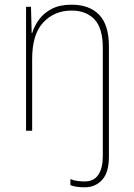

<svg xmlns="http://www.w3.org/2000/svg" viewBox="-20 -557 570 818"><path d="M91 0V-528H112L115 -416H117Q126 -446 146.5 -474Q167 -502 201 -519.5Q235 -537 285 -537Q361 -537 402.5 -494Q444 -451 444 -359V111Q444 178 415 209.5Q386 241 341 241Q303 241 280 232V206Q294 212 310.5 214Q327 216 341 216Q380 216 399 187.5Q418 159 418 109V-352Q418 -437 382.5 -474.5Q347 -512 285 -512Q212 -512 164.5 -461.5Q117 -411 117 -306V0Z"/></svg>

Font: Noto Sans Mono Condensed Thin
Style: Regular
Weight: 100
Width: 3
Designer: Monotype Design Team
Foundry: Monotype Imaging Inc.
Version: Version 2.014; ttfautohint (v1.8.4.7-5d5b)